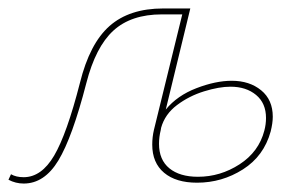

<svg xmlns="http://www.w3.org/2000/svg" viewBox="-40 -427 706 454"><path d="M605 -151Q605 -136 600 -116Q584 -58 534.5 -26.5Q485 5 426 5Q376 5 348 -18.5Q320 -42 320 -85Q320 -103 324 -120L391 -393H343Q270 -393 228 -354.5Q186 -316 164 -230Q131 -102 98 -47.5Q65 7 16 7Q-3 7 -20 -2L-14 -15Q-2 -8 16 -8Q58 -8 88 -59Q118 -110 149 -231Q172 -324 219 -365.5Q266 -407 346 -407H410L352 -168Q379 -201 424.5 -218.5Q470 -236 508 -236Q550 -236 577.5 -213.5Q605 -191 605 -151ZM589 -148Q589 -183 565.5 -202.5Q542 -222 505 -222Q478 -222 442.5 -211Q407 -200 378.5 -178.5Q350 -157 341 -125L340 -119Q336 -103 336 -87Q336 -49 360.5 -29Q385 -9 428 -9Q481 -9 526.5 -38.5Q572 -68 585 -118Q589 -133 589 -148Z"/></svg>

Font: Ysabeau Thin
Style: Italic
Weight: 200
Italic angle: -12°
Designer: Christian Thalmann (Catharsis Fonts)
Version: Version 0.003